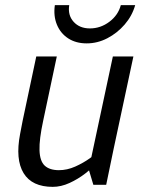

<svg xmlns="http://www.w3.org/2000/svg" viewBox="-20 -720 550 748"><path d="M68.3 -250H148.3Q132.5 -177 133.9 -134.6Q135.3 -92.2 154.3 -74.6Q173.3 -57 210 -57L186 8Q104.5 8 71.9 -45.5Q39.3 -99 58.3 -198ZM422.7 -140 325.7 -60 419.7 -500H499.7ZM148.3 -250H68.3L121.3 -500H201.3ZM325.7 -60 422.7 -140 393.7 0H343.7ZM387.3 -150 411.5 -141.7Q411.5 -141.7 398.9 -126.5Q386.3 -111.3 364 -89.1Q341.7 -66.8 312.8 -44.6Q284 -22.3 251 -7.2Q218 8 185 8L209 -57Q241.5 -57 272.9 -71Q304.3 -85 330.2 -103.5Q356 -122 371.7 -136Q387.3 -150 387.3 -150ZM249.7 -700Q243.5 -660.8 266.8 -635.1Q290 -609.3 330.3 -609.3Q371.7 -609.3 406 -635.1Q440.3 -660.8 450.7 -700H506.7Q494.7 -658 465.7 -624.5Q436.7 -591 398.2 -571Q359.7 -551 317.7 -551Q275.7 -551 245.7 -570.5Q215.7 -590 201.7 -624Q187.7 -658 193.7 -700Z"/></svg>

Font: Epunda Sans Light
Style: Italic
Weight: 300
Italic angle: -12.0243°
Designer: Simon Atzbach
Foundry: typofactur
Version: Version 2.204